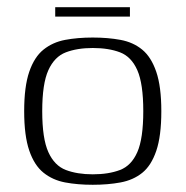

<svg xmlns="http://www.w3.org/2000/svg" viewBox="-20 -507 514 532"><path d="M237 5Q195 5 160.5 -1.5Q126 -8 100.5 -28.5Q75 -49 61 -90Q47 -131 47 -199Q47 -267 61 -308Q75 -349 100.5 -369.5Q126 -390 160.5 -396.5Q195 -403 237 -403Q279 -403 314 -396.5Q349 -390 374 -369.5Q399 -349 413 -308Q427 -267 427 -199Q427 -130 413 -89Q399 -48 374 -28Q349 -8 314 -1.5Q279 5 237 5ZM237 -24Q281 -24 312.5 -36Q344 -48 360.5 -85.5Q377 -123 377 -199Q377 -275 360.5 -312.5Q344 -350 312.5 -362Q281 -374 237 -374Q194 -374 162.5 -362Q131 -350 114 -312.5Q97 -275 97 -199Q97 -123 114 -85.5Q131 -48 162.5 -36Q194 -24 237 -24ZM133 -461V-487H340V-461Z"/></svg>

Font: Genos Light
Style: Regular
Weight: 300
Designer: Robert E. Leuschke
Foundry: Robert E. Leuschke
Version: Version 1.010